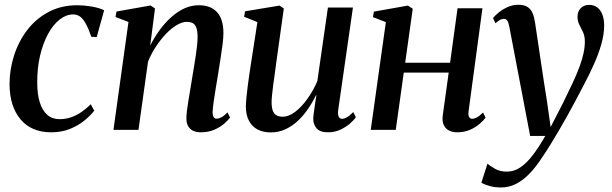

<svg xmlns="http://www.w3.org/2000/svg" viewBox="-20 -558 2629 825"><path d="M200 10.5Q115 10.5 68.2 -45.2Q21.5 -101 21 -196Q21 -258 40 -318.2Q59 -378.5 96.2 -427.8Q133.5 -477 188 -506.2Q242.5 -535.5 312.5 -535.5Q340 -535.5 372.2 -530.2Q404.5 -525 427.5 -514L395.5 -398.5L372.5 -400Q360.5 -434.5 349 -455.5Q337.5 -476.5 324.8 -486.2Q312 -496 294.5 -496Q264.5 -496 236.5 -474.2Q208.5 -452.5 186.8 -412.8Q165 -373 152.2 -319.2Q139.5 -265.5 140 -202Q140 -153 151 -118Q162 -83 183.2 -64.5Q204.5 -46 236 -46Q263 -46 286.8 -54.5Q310.5 -63 331.2 -77.5Q352 -92 370 -110L385 -82.5Q368.5 -61 342 -39.5Q315.5 -18 280 -3.8Q244.5 10.5 200 10.5Z M625.5 -362.5Q643 -397 665.5 -428Q688 -459 715 -483.5Q742 -508 772 -521.8Q802 -535.5 834.5 -535.5Q885.5 -535.5 912.8 -505.5Q940 -475.5 940 -416Q940 -395 936.2 -365.8Q932.5 -336.5 927.2 -303.5Q922 -270.5 917 -239Q912.5 -210.5 907.2 -179.8Q902 -149 898.2 -122.2Q894.5 -95.5 893.5 -77.5Q893.5 -61.5 898 -54.8Q902.5 -48 910.5 -48Q920 -48 931.5 -54Q943 -60 957.5 -75L968.5 -53Q960 -41 942.5 -26Q925 -11 900 -0.2Q875 10.5 842 10.5Q823.5 10.5 809.5 3.8Q795.5 -3 788 -16.8Q780.5 -30.5 781 -51Q781 -62.5 783.2 -82Q785.5 -101.5 789.5 -125.5Q793.5 -149.5 797.8 -175.2Q802 -201 806 -225Q810 -249 814 -273.5Q818 -298 821.5 -321.2Q825 -344.5 827 -364.8Q829 -385 829 -400.5Q829 -423.5 824.2 -437.5Q819.5 -451.5 809.5 -457.8Q799.5 -464 782 -464Q762.5 -464 739 -450Q715.5 -436 692.5 -411.8Q669.5 -387.5 649.5 -357Q629.5 -326.5 616 -293L575 0H467.5L532 -463.5L476.5 -485L480.5 -508.5L627 -534.5L646 -521.5Z M1143.5 11Q1111 11 1087 -1.5Q1063 -14 1049.8 -39Q1036.5 -64 1036.5 -100.5Q1036.5 -115 1038.8 -138.5Q1041 -162 1044.5 -188.5Q1048 -215 1051.5 -239.2Q1055 -263.5 1057.5 -279L1086 -463L1029 -486L1033 -509.5L1181 -534L1199.5 -521.5L1166 -281.5Q1164 -263 1160.5 -239.8Q1157 -216.5 1154 -193.2Q1151 -170 1149 -150.2Q1147 -130.5 1147 -119.5Q1147 -97 1152 -83Q1157 -69 1167.5 -62.8Q1178 -56.5 1194.5 -56.5Q1220.5 -56.5 1248 -77.2Q1275.5 -98 1300.5 -132.8Q1325.5 -167.5 1343.5 -209L1389 -525.5H1496.5L1433 -84Q1431 -66.5 1435.2 -57Q1439.5 -47.5 1449.5 -47.5Q1459 -47.5 1471.2 -54.5Q1483.5 -61.5 1498 -76.5L1509 -54.5Q1500.5 -41.5 1482.8 -26.2Q1465 -11 1441.2 -0.2Q1417.5 10.5 1389.5 10.5Q1354.5 10.5 1340 -7Q1325.5 -24.5 1326 -49Q1326 -52.5 1327.2 -64Q1328.5 -75.5 1330.8 -90.8Q1333 -106 1335.2 -121.5Q1337.5 -137 1339.5 -148.5L1338 -149Q1322.5 -117.5 1302.5 -88.5Q1282.5 -59.5 1258.2 -37.2Q1234 -15 1205.2 -2Q1176.5 11 1143.5 11Z M1993.5 -80.5Q1991 -62 1996 -54.8Q2001 -47.5 2008.5 -47.5Q2017.5 -47.5 2029 -53.5Q2040.5 -59.5 2055.5 -74.5L2066.5 -52.5Q2058 -40.5 2041 -25.8Q2024 -11 1999.5 -0.2Q1975 10.5 1944 10.5Q1925.5 10.5 1910.2 3.2Q1895 -4 1887 -20.2Q1879 -36.5 1882.5 -62.5L1908 -246H1715L1680.5 0H1573L1638 -463L1582.5 -484.5L1586.5 -508L1732.5 -534L1753.5 -520.5L1721 -288.5H1914L1946 -522.5H2053Z M2168.5 -443Q2165 -462.5 2159.5 -469.8Q2154 -477 2145.5 -477Q2136 -477 2127.5 -472Q2119 -467 2109 -458L2098.5 -480.5Q2107.5 -492 2124 -505.2Q2140.5 -518.5 2162 -528Q2183.5 -537.5 2207.5 -537.5Q2232 -537.5 2246.5 -528.2Q2261 -519 2268.2 -502Q2275.5 -485 2279 -461Q2285 -422.5 2291.2 -380Q2297.5 -337.5 2304 -293.5Q2310.5 -249.5 2317.2 -206Q2324 -162.5 2330.5 -121.5L2346 -12L2399.5 -116Q2423 -164 2440.8 -202Q2458.5 -240 2470 -271Q2481.5 -302 2487.2 -328.5Q2493 -355 2493 -379.5Q2493 -403.5 2485 -420.2Q2477 -437 2469.2 -452Q2461.5 -467 2461.5 -486Q2461.5 -509 2475.5 -523Q2489.5 -537 2511.5 -537Q2533 -537 2547.2 -525.5Q2561.5 -514 2568.8 -494.2Q2576 -474.5 2576 -449.5Q2576 -411 2564 -368.8Q2552 -326.5 2532.2 -282.2Q2512.5 -238 2488 -192Q2472 -161 2454.5 -128.2Q2437 -95.5 2418.8 -62.5Q2400.5 -29.5 2382 2Q2363.5 33.5 2345.2 63.2Q2327 93 2309 119Q2283.5 158.5 2256 187.2Q2228.5 216 2198 231.8Q2167.5 247.5 2132.5 247.5Q2107.5 247.5 2085.8 241.8Q2064 236 2048.5 227L2074.5 145.5Q2085.5 155 2107 167.2Q2128.5 179.5 2157.5 179.5Q2188.5 179.5 2215.5 161.5Q2242.5 143.5 2269 109Q2295.5 74.5 2323 26H2258Z"/></svg>

Font: Merriweather 96pt Medium
Style: Italic
Weight: 500
Italic angle: -7.8°
Version: Version 2.101